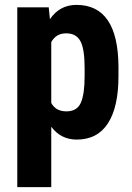

<svg xmlns="http://www.w3.org/2000/svg" viewBox="-20 -558 535 781"><path d="M324.2 -282.2Q324.2 -358.9 307.1 -390.6Q290 -422.4 249 -422.4Q208 -422.4 188.5 -386.7V-139.2Q207 -105 250 -105Q293 -105 308.6 -139.6Q324.2 -174.3 324.2 -247.6ZM291 -538.1Q460 -538.1 461.9 -288.1V-247.6Q461.9 -123 419.2 -56.6Q376.5 9.8 292 9.8Q227.5 9.8 188.5 -42.5V203.1H50.3V-528.3H178.2L183.1 -480Q222.7 -538.1 291 -538.1Z"/></svg>

Font: RobotoCondensed-Bold
Style: Bold
Weight: 700
Designer: Google
Version: Version 2.001240; 2014